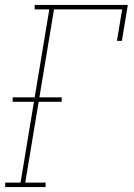

<svg xmlns="http://www.w3.org/2000/svg" viewBox="-20 -755 540 775"><path d="M1 0V-18H63L117 -344H31V-362H120L179 -717H120V-735H496L472 -590H452L473 -717H198L139 -362H229V-344H136L82 -18H164V0Z"/></svg>

Font: Iosevka Curly Slab ThObl
Style: Regular
Weight: 100
Italic angle: -9°
Monospace: yes
Designer: Belleve Invis
Foundry: Belleve Invis
Version: Version 11.0.0; ttfautohint (v1.8.3)